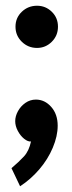

<svg xmlns="http://www.w3.org/2000/svg" viewBox="-20 -494 252 669"><path d="M109 -327Q139 -327 160.5 -348.5Q182 -370 182 -401Q182 -432 160.5 -453Q139 -474 109 -474Q78 -474 56 -453Q34 -432 34 -401Q34 -370 56 -348.5Q78 -327 109 -327ZM105 -147Q85 -147 68.5 -135.5Q52 -124 42.5 -106.5Q33 -89 33 -72Q33 -55 42 -38Q51 -21 64 -10.5Q77 0 88 -1Q81 32 63.5 51Q46 70 20 92L50 155Q87 131 117 96Q147 61 164 20.5Q181 -20 181 -56Q181 -96 158.5 -121.5Q136 -147 105 -147Z"/></svg>

Font: Catamaran
Style: Bold
Weight: 700
Designer: Pria Ravichandran
Version: Version 2.000